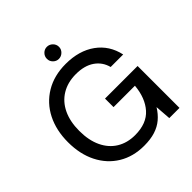

<svg xmlns="http://www.w3.org/2000/svg" viewBox="-229 -1043 1225 1225"><g transform="rotate(-45 383.0 -431.0)"><path d="M376 12Q278 12 204 -33Q130 -78 89 -159Q48 -240 48 -348Q48 -455 89.5 -537Q131 -619 208.5 -665.5Q286 -712 391 -712Q511 -712 591 -654.5Q671 -597 693 -495H580Q565 -553 516.5 -586.5Q468 -620 391 -620Q317 -620 262.5 -587Q208 -554 179 -493Q150 -432 150 -348Q150 -263 179 -202Q208 -141 260.5 -109Q313 -77 383 -77Q488 -77 542 -138Q596 -199 605 -301H412V-378H706V0H614L606 -107Q582 -68 550.5 -41.5Q519 -15 476.5 -1.5Q434 12 376 12ZM383 -765Q361 -765 345 -781Q329 -797 329 -819Q329 -842 345 -858Q361 -874 383 -874Q405 -874 421.5 -858Q438 -842 438 -819Q438 -797 421.5 -781Q405 -765 383 -765Z"/></g></svg>

Font: DM Sans 12pt Medium
Style: Regular
Weight: 500
Version: Version 4.004;gftools[0.9.30]